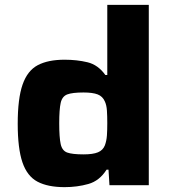

<svg xmlns="http://www.w3.org/2000/svg" viewBox="-20 -763 707 791"><path d="M246 8Q177 8 134.5 -14.5Q92 -37 72.5 -94Q53 -151 53 -253Q53 -357 73 -414.5Q93 -472 135.5 -494.5Q178 -517 246 -517Q297 -517 340.5 -506.5Q384 -496 414 -454H422V-743H593V0H431L427 -64H419Q390 -18 344 -5Q298 8 246 8ZM324 -127Q363 -127 383.5 -135.5Q404 -144 412 -164Q419 -183 420.5 -205Q422 -227 422 -256Q422 -285 420.5 -307.5Q419 -330 412 -345Q403 -366 382.5 -374Q362 -382 324 -382Q278 -382 257 -374Q236 -366 230 -339Q224 -312 224 -255Q224 -197 230 -169.5Q236 -142 257 -134.5Q278 -127 324 -127Z"/></svg>

Font: Saira Expanded
Style: Bold
Weight: 700
Width: 7
Designer: Hector Gatti with collaboration of the Omnibus-Type team
Foundry: Omnibus-Type
Version: Version 1.100; ttfautohint (v1.8.3)